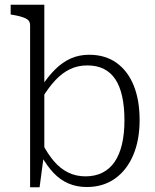

<svg xmlns="http://www.w3.org/2000/svg" viewBox="-20 -778 655 810"><path d="M346 11Q304 11 269 -4Q234 -19 206 -48.5Q178 -78 154 -121L159 -172Q181 -129 207.5 -98Q234 -67 267 -50.5Q300 -34 341 -34Q381 -34 412 -49.5Q443 -65 463.5 -95Q484 -125 494.5 -169Q505 -213 505 -271Q505 -327 495.5 -370.5Q486 -414 467 -443Q448 -472 418.5 -487Q389 -502 348 -502Q308 -502 275 -486Q242 -470 213.5 -439.5Q185 -409 158 -365L155 -413Q183 -456 213.5 -486Q244 -516 279 -531.5Q314 -547 356 -547Q424 -547 471.5 -513Q519 -479 544 -417.5Q569 -356 569 -271Q569 -187 542 -123.5Q515 -60 465 -24.5Q415 11 346 11ZM107 -670Q107 -685 99.5 -692.5Q92 -700 75.5 -705.5Q59 -711 35 -715L25 -717V-758H167V-128L165 -123L147 12H107Z"/></svg>

Font: Roboto Serif SemiCondensed ExtraLight
Style: Regular
Weight: 250
Width: 4
Designer: Greg Gazdowicz
Foundry: Commercial Type
Version: Version 1.007